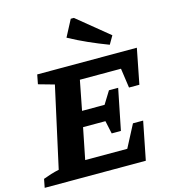

<svg xmlns="http://www.w3.org/2000/svg" viewBox="-159 -1024 998 1128"><g transform="rotate(-15 340.0 -460.0)"><path d="M-28 0 -18 -52Q6 -61 30 -68.5Q54 -76 79 -81L187 -571L91 -598L102 -655H708L666 -441H603L586 -560H336L301 -380H438L485 -456H541L491 -207H435L418 -286H282L244 -96H500L571 -232H633L587 0ZM559 -713Q498 -736 439.5 -762Q381 -788 324 -819L377 -920H396L588 -763Z"/></g></svg>

Font: Piazzolla
Style: Bold Italic
Weight: 700
Italic angle: -11.3°
Designer: Juan Pablo del Peral
Foundry: Huerta Tipografica
Version: Version 1.330